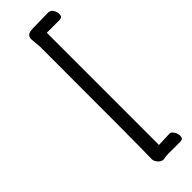

<svg xmlns="http://www.w3.org/2000/svg" viewBox="-305 -788 961 961"><g transform="rotate(-45 175.0 -307.5)"><path d="M191 157Q174 157 161.5 142Q149 127 149 114Q152 51 152 -678L147 -737Q147 -754 157.5 -762Q168 -770 196 -770L300 -772Q317 -772 326.5 -757.5Q336 -743 336 -726Q336 -705 315 -705H225V89L303 86Q314 86 323.5 101Q333 116 333 132Q333 153 313 153H226Q211 153 191 157Z"/></g></svg>

Font: LXGW WenKai TC
Style: Bold
Weight: 700
Designer: LXGW / Fontworks Inc.
Foundry: LXGW / Fontworks Inc.
Version: Version 1.330;April 28, 2024